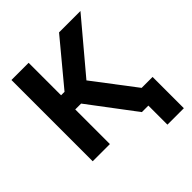

<svg xmlns="http://www.w3.org/2000/svg" viewBox="-237 -885 1215 1215"><g transform="rotate(-45 370.0 -278.0)"><path d="M503.2 0 269.5 -310H217V0H63.2V-727.3H217V-436.8H247.9L489.3 -727.3H680.8L397 -389.9L693.9 0ZM708.5 -109.4V170.5H561.4V-109.4Z"/></g></svg>

Font: InterMG
Style: Bold
Weight: 700
Designer: Rasmus Andersson
Foundry: rsms
Version: Version 3.019;December 26, 2023;FontCreator 15.0.0.2955 64-b